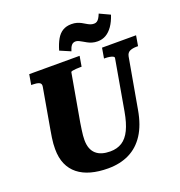

<svg xmlns="http://www.w3.org/2000/svg" viewBox="-160 -1051 1119 1196"><g transform="rotate(-20 399.5 -453.5)"><path d="M286.4 -316.8Q282.8 -292.8 279.8 -272.7Q276.8 -252.6 275.4 -236.5Q274 -220.4 274 -206.8Q274 -174.8 282.7 -151.8Q291.4 -128.8 308.2 -113.8Q325 -98.8 348.6 -91.8Q372.2 -84.8 402 -84.8Q447.6 -84.8 480.4 -105.6Q513.2 -126.4 535 -171.3Q556.8 -216.2 569.4 -288.2L627.8 -621.6Q629.2 -628.6 620.2 -633.1Q611.2 -637.6 597.5 -639.8Q583.8 -642 570.6 -642H562.2L573.8 -710H799.4L787.8 -642H777.4Q751.2 -642 733.2 -633.8Q715.2 -625.6 710.8 -602L651.8 -268.8Q635.2 -173.2 595.2 -111.6Q555.2 -50 494.3 -20Q433.4 10 353.8 10Q290.8 10 240.7 -3.8Q190.6 -17.6 155.4 -45.6Q120.2 -73.6 101.6 -115.9Q83 -158.2 83 -215.8Q83 -233.2 84.2 -251Q85.4 -268.8 88.7 -290.3Q92 -311.8 96.6 -338.6L143.8 -608Q147.4 -628.8 131.4 -635.4Q115.4 -642 90 -642H79.6L91.2 -710H425.2L413.6 -642H404.6Q391.6 -642 377.1 -641Q362.6 -640 352.8 -638Q343 -636 342 -632ZM563 -756Q543 -756 526.7 -760.9Q510.4 -765.8 497.6 -772.9Q484.8 -780 473.5 -786.6Q462.2 -793.2 452.2 -798.1Q442.2 -803 431.8 -803Q414.8 -803 404.5 -790.9Q394.2 -778.8 386.8 -753.8L316.4 -784Q328.8 -826.4 345.3 -855.2Q361.8 -884 385.9 -898.6Q410 -913.2 443.8 -913.2Q464 -913.2 479.5 -908.6Q495 -904 507.8 -897.1Q520.6 -890.2 531.6 -883.3Q542.6 -876.4 554.2 -871.8Q565.8 -867.2 578.8 -867.2Q590.4 -867.2 598.6 -872.8Q606.8 -878.4 613.6 -889.4Q620.4 -900.4 626.8 -916.6L696.6 -884Q682.6 -841.4 662.6 -812.9Q642.6 -784.4 618 -770.2Q593.4 -756 563 -756Z"/></g></svg>

Font: Roboto Serif 20pt
Style: Italic
Weight: 400
Italic angle: -10°
Designer: Greg Gazdowicz
Foundry: Commercial Type
Version: Version 1.008